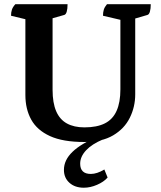

<svg xmlns="http://www.w3.org/2000/svg" viewBox="-20 -661 765 910"><path d="M379.7 12Q278.2 12 216.9 -16Q155.6 -44 128 -94Q100.3 -144 100.3 -211V-585.8L120 -565.2L32.3 -586.4Q32.3 -603.1 36.6 -615.6Q40.8 -628.1 52.7 -641H300.2Q300.2 -619.1 296.2 -605.6Q292.2 -592.1 284.2 -590.1L206.9 -568.1L229.2 -589.1V-235.3Q229.2 -173.5 246.2 -134Q263.2 -94.5 297 -75.9Q330.7 -57.3 380.2 -57.3Q439.5 -57.3 477 -76.3Q514.5 -95.2 532.5 -135.4Q550.6 -175.6 550.6 -237.3V-597.2L559.8 -564.9L468.1 -586.4Q468.1 -603.1 472.1 -615.6Q476.1 -628.1 487 -641H694.5Q694.5 -619.6 690.5 -605.9Q686.5 -592.1 678.5 -590.1L606.9 -569.2L620.9 -602.2V-214Q620.9 -154.5 595.2 -102.8Q569.6 -51.1 516.3 -19.5Q463 12 379.7 12ZM377.4 228.7Q335.1 228.7 309.1 205.3Q283 182 283 144.2Q283 97.7 323.4 58.8Q363.7 19.8 445.9 -14.2L467.7 0Q415.6 21.8 387.8 51.6Q360 81.4 360 114.7Q360 163.4 410.6 163.4Q439.6 163.4 474.6 142.3L490 180.5Q471.8 201.2 440 214.9Q408.3 228.7 377.4 228.7Z"/></svg>

Font: Pitagon Serif
Style: Regular
Weight: 400
Designer: Travis Tran
Foundry: Pitagon
Version: Version 1.000;gftools[0.9.26]